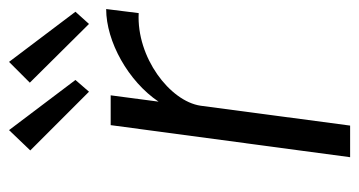

<svg xmlns="http://www.w3.org/2000/svg" viewBox="-205 -590 795 425"><g transform="rotate(-90 192.5 -377.5)"><path d="M127 0 171 -331C181 -399 278 -473 376 -468L385 -540C313 -540 225 -491 180 -424L194 -530H128L57 0ZM72 -708 202 -578 228 -608 117 -755ZM222 -709 352 -578 379 -608 268 -755Z"/></g></svg>

Font: Cheyenne Sans Light
Style: Italic
Weight: 300
Italic angle: -8.13011°
Designer: The Public Sans project authors (U.S. Web Design System), Libre Franklin designed by Pablo Impallari and Rodrigo Fuenzal
Foundry: The Cheyenne Sans Project Authors
Version: Version 2.007